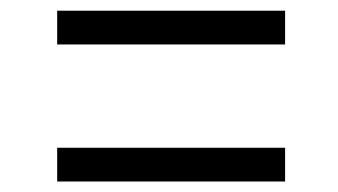

<svg xmlns="http://www.w3.org/2000/svg" viewBox="-20 -472 640 364"><path d="M520.5 -387.7H88.4V-451.7H520.5ZM520.5 -127.9H88.4V-191.9H520.5Z"/></svg>

Font: LilGrotesk
Style: Regular
Weight: 400
Designer: BSozoo
Foundry: BSozoo
Version: Version 1.004;PS 001.004;hotconv 1.0.70;makeotf.lib2.5.58329